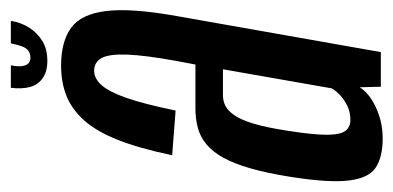

<svg xmlns="http://www.w3.org/2000/svg" viewBox="-221 -530 743 363"><g transform="rotate(-90 150.5 -348.5)"><path d="M70 3.5Q88.5 3.5 104 -0.5Q119.5 -4.5 132.5 -11Q145.5 -17.5 154 -25Q162.5 -32.5 167 -40L168 0H233.5L301.5 -385Q317 -471.5 311.2 -519Q305.5 -566.5 279.5 -585.5Q253.5 -604.5 208 -604.5Q177 -604.5 151.8 -594.8Q126.5 -585 105.2 -561.8Q84 -538.5 67.8 -497.8Q51.5 -457 38.5 -394.5L123 -388Q135.5 -448.5 147.2 -481.8Q159 -515 171.5 -528.5Q184 -542 198 -542Q214.5 -542 222.2 -528Q230 -514 228.8 -479.8Q227.5 -445.5 216.5 -385L210 -350.5H126.5Q107.5 -350.5 90.5 -346Q73.5 -341.5 59.5 -330Q45.5 -318.5 34.2 -298.5Q23 -278.5 14 -247.5Q5 -216.5 -2 -173Q-14 -98 -9.2 -60Q-4.5 -22 15.8 -9.2Q36 3.5 70 3.5ZM105 -57.5Q92.5 -57.5 85 -66.5Q77.5 -75.5 77.2 -101.2Q77 -127 85 -177.5Q91 -216.5 98.2 -240.5Q105.5 -264.5 114.2 -277Q123 -289.5 132.2 -294Q141.5 -298.5 152 -298.5H201L165 -93Q160.5 -85 151.8 -76.8Q143 -68.5 131 -63Q119 -57.5 105 -57.5ZM217 -630.5Q239 -630.5 254.2 -639.8Q269.5 -649 279.5 -664.5Q289.5 -680 292.5 -699.5H250Q247.5 -687 244.5 -678.8Q241.5 -670.5 236.2 -666.5Q231 -662.5 222.5 -662.5Q216 -662.5 212 -666.5Q208 -670.5 207 -678.5Q206 -686.5 208.5 -699.5H166Q163.5 -680 167.2 -664.5Q171 -649 183.5 -639.8Q196 -630.5 217 -630.5Z"/></g></svg>

Font: Anybody ExtraCondensed
Style: Italic
Weight: 400
Width: 2
Italic angle: -10°
Version: Version 1.113;gftools[0.9.25]